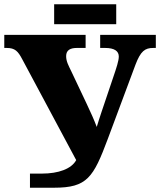

<svg xmlns="http://www.w3.org/2000/svg" viewBox="-20 -877 752 897"><path d="M523 -764V-857H233V-764ZM233 0C387 0 416 -47 484 -229L613 -575C637 -638 657 -653 696 -653H708V-714H448V-653H471C515 -653 535 -638 535 -613C535 -593 524 -560 509 -516L453 -350C445 -325 438 -305 432 -284C418 -321 406 -347 384 -394L313 -544C300 -571 289 -590 289 -615C289 -643 309 -653 339 -653H380V-714H0V-653H11C50 -653 64 -638 84 -600L336 -129C314 -88 253 -66 176 -66H120V0Z"/></svg>

Font: UArctic Serif Black
Style: Regular
Weight: 900
Designer: Customization by Puisto advertising & original work Monotype Design Team
Foundry: Monotype Imaging Inc.
Version: Version 2.004